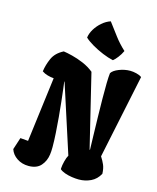

<svg xmlns="http://www.w3.org/2000/svg" viewBox="-146 -1119 1002 1228"><g transform="rotate(15 355.5 -505.0)"><path d="M495.6 10.3Q474.6 10.3 449.5 6.6Q424.3 2.9 402.3 -4.9Q380.4 -12.7 368.2 -23.9V-29.3Q369.1 -49.8 376.2 -77.4Q383.3 -105 392.1 -119.6L246.1 -571.3L244.1 -570.3Q246.1 -556.6 250.2 -522.5Q254.4 -488.3 259.5 -441.4Q264.6 -394.5 269.3 -342Q273.9 -289.6 277.1 -238.8Q280.3 -188 280.3 -146.5Q280.3 -117.2 277.3 -97.2Q271.5 -52.7 243.9 -21.5Q216.3 9.8 162.6 9.8Q118.7 9.8 85.4 -12.5Q52.2 -34.7 41 -69.3L66.9 -148.9L118.7 -144.5L173.3 -573.7Q152.8 -575.2 132.1 -581.1Q111.3 -586.9 94.7 -598.6Q100.6 -642.6 120.1 -686.3Q139.6 -730 191.4 -756.3Q213.4 -753.4 249.5 -744.4Q285.6 -735.4 325 -718.8Q364.3 -702.1 396 -676.3L513.7 -190.9L516.1 -192.9Q515.1 -233.9 513.4 -290.3Q511.7 -346.7 510.5 -408.4Q509.3 -470.2 508.5 -528.1Q507.8 -585.9 508.8 -631.1Q509.8 -676.3 512.7 -698.2Q524.4 -717.8 561 -732.2Q597.7 -746.6 634.8 -746.6Q653.3 -746.6 675.8 -741.2Q698.2 -735.8 711.4 -725.6L595.2 -169.9Q610.8 -146 620.8 -122.8Q630.9 -99.6 632.3 -64Q611.3 -24.9 574.5 -7.3Q537.6 10.3 495.6 10.3ZM509.3 -783.2Q477.1 -790 438.7 -805.9Q400.4 -821.8 366.2 -841.8Q332 -861.8 312.5 -880.4Q315.9 -908.2 333 -936.5Q350.1 -964.8 376.2 -987.5Q402.3 -1010.3 432.1 -1020Q466.3 -974.6 495.4 -935.8Q524.4 -897 565.4 -858.9Q554.2 -834.5 537.8 -813.5Q521.5 -792.5 509.3 -783.2Z"/></g></svg>

Font: Fruktur
Style: Italic
Weight: 400
Italic angle: -8°
Designer: Viktoriya Grabowska, Eben Sorkin
Foundry: Viktoriya Grabowska
Version: Version 1.008; ttfautohint (v1.8.4.7-5d5b)